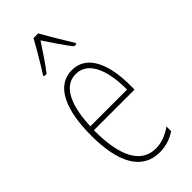

<svg xmlns="http://www.w3.org/2000/svg" viewBox="-246 -812 872 872"><g transform="rotate(-45 190.0 -376.5)"><path d="M205 -763H175C151 -719 107 -644 86 -613V-606H102C129 -639 165 -696 190 -733C217 -693 251 -640 279 -606H294V-613C282 -632 231 -716 205 -763ZM195 -537C94 -537 47 -429 47 -264C47 -94 99 10 214 10C255 10 290 -3 318 -22V-52C283 -27 249 -15 214 -15C119 -15 72 -106 73 -273H334V-301C334 -421 300 -537 195 -537ZM195 -512C278 -512 311 -414 310 -297H74C80 -442 125 -512 195 -512Z"/></g></svg>

Font: Noto Sans Malayalam ExtraCondensed Thin
Style: Regular
Weight: 100
Width: 2
Designer: Jelle Bosma - Monotype Design Team
Foundry: Monotype Imaging Inc.
Version: Version 2.104